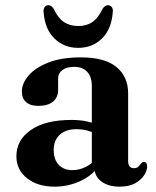

<svg xmlns="http://www.w3.org/2000/svg" viewBox="-20 -705 600 738"><path d="M342.5 -63.5V-74L333 -76V-374.5Q333 -409.5 315.2 -428.8Q297.5 -448 265 -448Q235.5 -448 219.5 -435.5Q203.5 -423 203.5 -404.5V-360.5Q203.5 -330.5 183.5 -314.2Q163.5 -298 127 -298Q96 -298 80 -312.8Q64 -327.5 64 -353Q64 -384.5 90 -414.8Q116 -445 166.5 -464.8Q217 -484.5 291 -484.5Q383 -484.5 427.8 -447.2Q472.5 -410 472.5 -346.5V-86.5Q472.5 -72.5 478.2 -65.5Q484 -58.5 494.5 -58.5Q505.5 -58.5 511 -63.8Q516.5 -69 520.5 -74.5Q523 -78 526 -80.2Q529 -82.5 533.5 -82.5Q539.5 -82.5 542.5 -78Q545.5 -73.5 545.5 -66Q545.5 -49 533.8 -31Q522 -13 498.8 -0.2Q475.5 12.5 440.5 12.5Q396 12.5 369.2 -7.8Q342.5 -28 342.5 -63.5ZM43 -104.5Q43 -167 98.8 -205.5Q154.5 -244 254.5 -244Q287 -244 313.2 -238.5Q339.5 -233 358.5 -223.5L347.5 -191.5Q330.5 -199.5 312.8 -204Q295 -208.5 274.5 -208.5Q233 -208.5 209.8 -187.2Q186.5 -166 186.5 -128.5Q186.5 -91 206.2 -71Q226 -51 257.5 -51Q284.5 -51 309.2 -63.2Q334 -75.5 351 -97.5L362 -69Q334.5 -30 288.2 -8.8Q242 12.5 190 12.5Q124.5 12.5 83.8 -20Q43 -52.5 43 -104.5ZM280.5 -605Q313.5 -605 335.8 -620.8Q358 -636.5 373.5 -670Q383 -685 394.5 -685Q404 -685 409.5 -678Q415 -671 413.5 -658.5Q408.5 -592.5 371.8 -556.8Q335 -521 280.5 -521Q226.5 -521 189.5 -556.8Q152.5 -592.5 147.5 -658.5Q146.5 -671 151.8 -678Q157 -685 166 -685Q178 -685 187 -670Q203 -635.5 225.8 -620.2Q248.5 -605 280.5 -605Z"/></svg>

Font: Fraunces SemiBold
Style: Regular
Weight: 600
Version: Version 1.000;[b76b70a41]